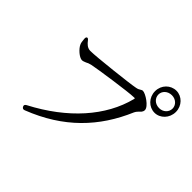

<svg xmlns="http://www.w3.org/2000/svg" viewBox="-190 -1084 1381 1381"><g transform="rotate(45 500.0 -393.5)"><path d="M184 32C190 43 199 46 211 41C496 -70 671 -255 777 -504C781 -513 787 -521 795 -529C801 -535 806 -539 812 -546C817 -553 821 -560 821 -571C821 -607 740 -659 713 -659C705 -659 700 -655 691 -650C685 -646 678 -642 661 -639C614 -629 302 -594 243 -594C212 -594 192 -615 177 -635C170 -644 164 -648 158 -646C152 -644 149 -637 150 -625C152 -602 154 -587 159 -577C171 -548 218 -504 248 -504C255 -504 265 -508 275 -512C281 -514 286 -517 294 -521C300 -523 308 -526 317 -528C373 -540 650 -580 697 -580C708 -580 712 -584 709 -571C651 -343 471 -139 193 6C181 13 178 21 184 32ZM776 -719C776 -655 825 -606 883 -606C939 -606 988 -655 988 -719C988 -782 939 -830 883 -830C825 -830 776 -782 776 -719ZM810 -719C810 -754 840 -784 883 -784C924 -784 954 -754 954 -719C954 -683 924 -653 883 -653C840 -653 810 -683 810 -719Z"/></g></svg>

Font: 寒蝉锦书宋 Text
Style: Regular
Weight: 400
Designer: 寒蝉锦书宋{Warren} 思源宋体{Ryoko NISHIZUKA 西塚涼子 (kana & ideographs); Frank Grießhammer (Latin, Greek & Cyrillic); Wenlong ZHANG 
Foundry: Adobe & ChillType
Version: Version 2.000;Glyphs 3.1.1 (3135)